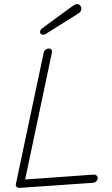

<svg xmlns="http://www.w3.org/2000/svg" viewBox="-20 -913 546 939"><path d="M189.9 -743.2Q184.1 -743.2 179.9 -747.1Q175.8 -751 175.8 -756.8Q175.8 -766.6 188 -775.9L330.1 -879.9Q347.2 -893.1 356.9 -893.1Q365.7 -893.1 371.8 -886.2Q377.9 -879.4 377.9 -870.1Q377.9 -856 361.8 -846.2L210 -751Q199.7 -743.2 189.9 -743.2ZM75.2 5.9Q65.4 5.9 60.5 0Q55.7 -5.9 58.1 -15.1L193.8 -655.8Q195.3 -664.1 202.6 -669.9Q210 -675.8 217.8 -675.8Q226.6 -675.8 231 -670.2Q235.4 -664.6 233.9 -655.8L103 -35.2L439 -59.1Q446.3 -59.6 452.1 -54.7Q458 -49.8 458 -43Q458 -33.7 451.2 -26.6Q444.3 -19.5 434.1 -19Z"/></svg>

Font: Comic Neue Light
Style: Italic
Weight: 300
Italic angle: -12°
Designer: Craig Rozynski
Foundry: Craig Rozynski
Version: Version 2.003;hotconv 1.0.109;makeotfexe 2.5.65596